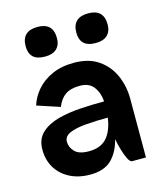

<svg xmlns="http://www.w3.org/2000/svg" viewBox="-109 -796 760 889"><g transform="rotate(-15 271.0 -352.0)"><path d="M78 -641Q78 -714 154 -714Q228 -714 228 -641Q228 -608 209 -590Q190 -572 154 -572Q114 -572 96 -590Q78 -608 78 -641ZM321 -641Q321 -714 397 -714Q471 -714 471 -641Q471 -608 452 -590Q433 -572 397 -572Q357 -572 339 -590Q321 -608 321 -641ZM163 -328 54 -364Q66 -403 94.5 -436Q123 -469 168 -489.5Q213 -510 273 -510Q345 -510 391.5 -477.5Q438 -445 460.5 -393Q483 -341 483 -283V0H417Q407 0 397 -20Q387 -40 379 -68Q371 -96 367 -119Q352 -59 316.5 -24.5Q281 10 214 10Q159 10 117 -11.5Q75 -33 52 -71Q29 -109 29 -159Q29 -209 60 -238Q91 -267 141 -280.5Q191 -294 249.5 -297.5Q308 -301 363 -301Q360 -343 338.5 -371.5Q317 -400 273 -400Q228 -400 202.5 -382Q177 -364 163 -328ZM148 -165Q148 -139 168 -117.5Q188 -96 236 -96Q292 -96 321.5 -128.5Q351 -161 360 -224Q302 -224 254 -220Q206 -216 177 -203.5Q148 -191 148 -165Z"/></g></svg>

Font: Haskoy Bold
Style: Regular
Weight: 700
Designer: Ertekin Erdin
Foundry: Ertekin Erdin
Version: Version 1.500; ttfautohint (v1.8.3)